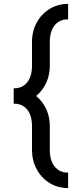

<svg xmlns="http://www.w3.org/2000/svg" viewBox="-20 -816 368 981"><path d="M143.5 -480.5V-601H234.5V-480.5ZM143.5 -50V-170.5H234.5V-50ZM143.5 -601Q143.5 -657.2 167.8 -701.1Q192 -745 233.6 -770.5Q275.2 -796 328 -796V-717.2Q284.2 -717.2 259.4 -686.9Q234.5 -656.5 234.5 -601ZM143.5 -50.2H234.5Q234.5 4.5 259.4 35.2Q284.2 66 328 66V144.8Q275.2 144.8 233.6 119.2Q192 93.8 167.8 49.4Q143.5 5 143.5 -50.2ZM234.5 -480.8Q234.5 -425.5 210.2 -381.1Q186 -336.8 144.5 -311.2Q103 -285.8 50 -285.8V-364.5Q94.5 -364.5 119 -395.2Q143.5 -426 143.5 -480.8ZM234.5 -170.2H143.5Q143.5 -225.8 119 -256.1Q94.5 -286.5 50 -286.5V-365.2Q103 -365.2 144.5 -339.8Q186 -314.2 210.2 -270.4Q234.5 -226.5 234.5 -170.2Z"/></svg>

Font: Akshar Light
Style: Regular
Weight: 300
Designer: Tall Chai
Foundry: Tall Chai
Version: Version 1.100